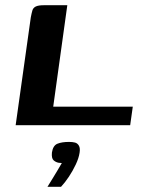

<svg xmlns="http://www.w3.org/2000/svg" viewBox="-20 -480 558 736"><path d="M238 -460 184 -71H489L479 0H40L98 -413Q101 -429 104 -439.5Q107 -450 117 -455Q127 -460 149 -460ZM162 236Q174 217 183 202Q192 187 200.5 173Q209 159 217 145Q215 145 211.5 144.5Q208 144 205 144Q194 142 185.5 134.5Q177 127 179 105Q183 78 200 71Q217 64 245 64Q258 64 267.5 66.5Q277 69 282.5 78.5Q288 88 285 106Q282 126 270.5 150.5Q259 175 244 197.5Q229 220 214 236Z"/></svg>

Font: Genos SemiBold
Style: Italic
Weight: 600
Italic angle: -8°
Version: Version 1.010